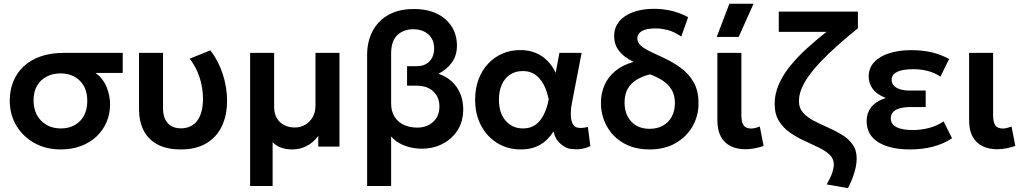

<svg xmlns="http://www.w3.org/2000/svg" viewBox="-20 -782 5457 1024"><path d="M304 15Q226 15 164.5 -18.8Q103 -52.5 67.5 -111.5Q32 -170.5 32 -245.5Q32 -300.5 50.8 -347Q69.5 -393.5 106 -427.8Q142.5 -462 196.2 -481Q250 -500 320.5 -500H634.5V-393H490Q530.5 -362 548.8 -317.5Q567 -273 567 -225Q567 -174.5 548.2 -130.8Q529.5 -87 494.8 -54.2Q460 -21.5 411.8 -3.2Q363.5 15 304 15ZM305 -97Q346.5 -97 378.2 -114.8Q410 -132.5 427.8 -165.2Q445.5 -198 445.5 -243.5Q445.5 -312.5 405.8 -351.5Q366 -390.5 302.5 -390.5Q261.5 -390.5 229 -373.8Q196.5 -357 177.8 -325.2Q159 -293.5 159 -247.5Q159 -179 199.8 -138Q240.5 -97 305 -97Z M946 15Q866.5 15 817 -13.2Q767.5 -41.5 744.5 -89Q721.5 -136.5 721.5 -195.5V-500H849.5V-205.5Q849.5 -152 875 -124.8Q900.5 -97.5 946 -97.5Q975 -98 997 -109Q1019 -120 1033.5 -140.2Q1048 -160.5 1055.2 -189.2Q1062.5 -218 1062.5 -253Q1062.5 -293 1054.5 -331Q1046.5 -369 1030.8 -404Q1015 -439 991.5 -469L1102 -513.5Q1145 -458 1168 -387Q1191 -316 1191 -245.5Q1191 -166.5 1162.8 -108Q1134.5 -49.5 1079.8 -17.2Q1025 15 946 15Z M1314 210V-500H1442V-213Q1442 -160 1473 -131Q1504 -102 1552.5 -102Q1583 -102 1608 -116.8Q1633 -131.5 1647.8 -157.5Q1662.5 -183.5 1662.5 -218V-500H1790.5V0H1677.5V-57Q1649.5 -20 1614 -2.5Q1578.5 15 1539 15Q1508 15 1481 6Q1454 -3 1434 -23.5V210Z M1938 210V-491.5Q1938 -539.5 1952.8 -583Q1967.5 -626.5 1998 -660.5Q2028.5 -694.5 2075.2 -714.2Q2122 -734 2186.5 -734Q2259 -734 2310.5 -708.8Q2362 -683.5 2389.5 -639.5Q2417 -595.5 2417 -538.5Q2417 -487 2390.5 -449.5Q2364 -412 2318.5 -388.5Q2360.5 -374.5 2390 -347Q2419.5 -319.5 2435 -281.8Q2450.5 -244 2450.5 -199.5Q2450.5 -134 2420.2 -87Q2390 -40 2340 -14.5Q2290 11 2230.5 11Q2198.5 11 2167.8 3.8Q2137 -3.5 2110.8 -18Q2084.5 -32.5 2066 -54.5V210ZM2205 -101.5Q2257 -101.5 2290.2 -132Q2323.5 -162.5 2323.5 -214Q2323.5 -264.5 2290.5 -294.8Q2257.5 -325 2202 -325H2151V-429H2202Q2232.5 -429 2253.2 -441.2Q2274 -453.5 2284.8 -474.8Q2295.5 -496 2295.5 -523Q2295.5 -571 2264.8 -598.5Q2234 -626 2183 -626Q2132 -626 2099 -594.5Q2066 -563 2066 -497V-230Q2066 -189 2083.8 -160.2Q2101.5 -131.5 2133 -116.5Q2164.5 -101.5 2205 -101.5Z M2757 15Q2687.5 15 2632.5 -18.8Q2577.5 -52.5 2545.8 -112.2Q2514 -172 2514 -250Q2514 -309 2532 -357.8Q2550 -406.5 2582.8 -441.8Q2615.5 -477 2659.2 -496Q2703 -515 2754.5 -515Q2800.5 -515 2837 -499.8Q2873.5 -484.5 2900.2 -457.2Q2927 -430 2943.5 -393.5L2963.5 -500H3082L3035.5 -260Q3025 -208 3024.8 -190.5Q3024.5 -173 3024.5 -172.5Q3024.5 -139.5 3034.2 -122Q3044 -104.5 3057.2 -102Q3070.5 -99.5 3078.5 -99.5Q3094.5 -99.5 3115.5 -105L3128.5 -2.5Q3090 14.5 3054.5 14.5Q3047.5 14.5 3023.2 12.2Q2999 10 2969.8 -14.8Q2940.5 -39.5 2932.5 -81.5Q2903 -34.5 2860.5 -9.8Q2818 15 2757 15ZM2769.5 -97Q2808.5 -97 2835.8 -116.5Q2863 -136 2880.2 -170.8Q2897.5 -205.5 2906.5 -251.5Q2903 -268.5 2897 -288.5Q2891 -308.5 2880.8 -328.8Q2870.5 -349 2855.2 -365.8Q2840 -382.5 2818.5 -392.8Q2797 -403 2768 -403Q2729.5 -403 2701 -384.5Q2672.5 -366 2656.8 -331.8Q2641 -297.5 2641 -250.5Q2641 -178.5 2677 -137.8Q2713 -97 2769.5 -97Z M3444.5 15Q3363 15 3305 -19Q3247 -53 3216 -109.5Q3185 -166 3185 -233.5Q3185 -285 3204.2 -328.5Q3223.5 -372 3262.2 -403.8Q3301 -435.5 3359 -452Q3335.5 -463 3311.8 -480.8Q3288 -498.5 3271.8 -525.2Q3255.5 -552 3255.5 -589Q3255.5 -635 3282.5 -667.8Q3309.5 -700.5 3357.5 -717.8Q3405.5 -735 3468.5 -735Q3511.5 -735 3556.5 -725.5Q3601.5 -716 3650 -690.5L3613.5 -587Q3573 -614.5 3538.8 -622.5Q3504.5 -630.5 3478.5 -630.5Q3426 -630.5 3402.5 -616Q3379 -601.5 3379 -578Q3379 -556 3397.2 -539.2Q3415.5 -522.5 3447 -507.5Q3478.5 -492.5 3517.5 -474.5Q3567.5 -451.5 3610.2 -420.5Q3653 -389.5 3679.2 -344Q3705.5 -298.5 3705.5 -231.5Q3705.5 -164 3673.5 -108Q3641.5 -52 3583 -18.5Q3524.5 15 3444.5 15ZM3445 -95Q3485.5 -95 3515.8 -112Q3546 -129 3562.8 -160Q3579.5 -191 3579.5 -233Q3579.5 -275.5 3561.2 -304.8Q3543 -334 3512.8 -353.2Q3482.5 -372.5 3447 -385.5Q3406 -375.5 3375.5 -356.8Q3345 -338 3328 -308.5Q3311 -279 3311 -235.5Q3311 -172.5 3346.8 -133.8Q3382.5 -95 3445 -95Z M3955.5 14Q3911 14 3877.2 -2.5Q3843.5 -19 3824.8 -53.2Q3806 -87.5 3806 -141V-500H3934V-170.5Q3934 -129.5 3946.2 -113Q3958.5 -96.5 3986 -96.5Q3996 -96.5 4008 -99.5Q4020 -102.5 4032.5 -107L4052.5 -3.5Q4027 5 4002.5 9.5Q3978 14 3955.5 14ZM3802.5 -585 3870 -762H3999L3919.5 -585Z M4502.5 221.5 4389 201.5Q4410 165 4418.5 139.5Q4427 114 4427 95.5Q4427 64 4404.2 42.8Q4381.5 21.5 4345.5 4.2Q4309.5 -13 4269.2 -31.5Q4229 -50 4193 -75Q4157 -100 4134.2 -137Q4111.5 -174 4111.5 -228.5Q4111.5 -281.5 4133.8 -332.2Q4156 -383 4195 -431Q4234 -479 4283.8 -524.2Q4333.5 -569.5 4388 -612H4133.5V-720H4555.5V-631Q4495 -582.5 4445.8 -538.5Q4396.5 -494.5 4358.2 -454.2Q4320 -414 4293.8 -377.5Q4267.5 -341 4254.2 -307.2Q4241 -273.5 4241 -242Q4241 -205.5 4263.2 -180.8Q4285.5 -156 4320.5 -137.8Q4355.5 -119.5 4394.8 -102.5Q4434 -85.5 4469.2 -64.2Q4504.5 -43 4526.8 -12.2Q4549 18.5 4549 64Q4549 85.5 4543.8 110.5Q4538.5 135.5 4528.2 163.5Q4518 191.5 4502.5 221.5Z M4833 15Q4727.5 15 4664.8 -23.2Q4602 -61.5 4602 -137.5Q4602 -178 4625.8 -209.5Q4649.5 -241 4704 -259.5Q4655 -279 4634 -308.5Q4613 -338 4613 -374Q4613 -419 4642.2 -450.5Q4671.5 -482 4722.8 -498.2Q4774 -514.5 4838.5 -514.5Q4897 -514.5 4945.8 -503.8Q4994.5 -493 5042 -467.5L4995.5 -373Q4966.5 -393.5 4929.2 -403.2Q4892 -413 4849.5 -413Q4817 -413 4791.2 -407.5Q4765.5 -402 4750.5 -389.5Q4735.5 -377 4735.5 -356.5Q4735.5 -329 4761.5 -314Q4787.5 -299 4831.5 -299H4917V-211H4835.5Q4803.5 -211 4780 -204.8Q4756.5 -198.5 4743.8 -185Q4731 -171.5 4731 -150.5Q4731 -119 4761.5 -103.8Q4792 -88.5 4846.5 -88.5Q4894.5 -88.5 4936.8 -100Q4979 -111.5 5012.5 -134.5L5057.5 -44.5Q5012 -14.5 4956 0.2Q4900 15 4833 15Z M5298 14Q5253.5 14 5219.8 -2.5Q5186 -19 5167.2 -53.2Q5148.5 -87.5 5148.5 -141V-500H5276.5V-170.5Q5276.5 -129.5 5288.8 -113Q5301 -96.5 5328.5 -96.5Q5338.5 -96.5 5350.5 -99.5Q5362.5 -102.5 5375 -107L5395 -3.5Q5369.5 5 5345 9.5Q5320.5 14 5298 14Z"/></svg>

Font: Geologica EX Med
Style: Regular
Weight: 500
Designer: Sindre Bremnes, Frode Helland
Foundry: Monokrom Skriftforlag AS
Version: Version 1.010;gftools[0.9.28]